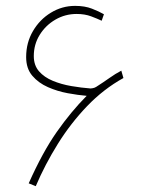

<svg xmlns="http://www.w3.org/2000/svg" viewBox="-20 -639 498 663"><path d="M279.3 -308.1Q250 -310.5 214.1 -317.1Q178.2 -323.7 145.5 -338.1Q112.8 -352.5 91.6 -377.4Q70.3 -402.3 70.3 -441.9Q70.3 -491.7 93.8 -531.7Q117.2 -571.8 155.8 -595.2Q194.3 -618.7 239.3 -618.7Q272.9 -618.7 297.4 -609.1Q321.8 -599.6 338.9 -589.8L331.1 -567.4Q316.9 -574.2 294.9 -582.5Q272.9 -590.8 244.6 -590.8Q205.1 -590.8 171.4 -571.3Q137.7 -551.8 117.2 -518.8Q96.7 -485.8 96.7 -445.3Q96.7 -413.6 114.7 -392.8Q132.8 -372.1 162.4 -359.9Q191.9 -347.7 226.3 -341.8Q260.7 -335.9 293 -333.5Q294.4 -333.5 300.3 -334.5Q306.2 -335.4 312 -338.9Q337.9 -355.5 358.2 -369.9Q378.4 -384.3 398.9 -395L406.2 -369.6Q337.4 -331.5 280.8 -272.5Q224.1 -213.4 179.7 -142.1Q135.3 -70.8 103.5 3.9L79.1 -5.9Q127.4 -114.3 176.3 -183.8Q225.1 -253.4 279.3 -308.1Z"/></svg>

Font: Vazirmatn RD FD Thin
Style: Regular
Weight: 100
Designer: Saber Rastikerdar
Foundry: Saber Rastikerdar
Version: Version 33.003